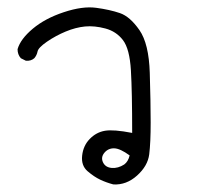

<svg xmlns="http://www.w3.org/2000/svg" viewBox="-20 -314 540 517"><path d="M285.2 182.6Q266.6 177.7 250 169.9Q233.4 162.1 215.8 147Q198.2 131.8 201.2 105Q204.1 78.1 221.7 60.1Q239.3 42 262.7 38.1Q286.1 34.2 335.9 43.9Q335.9 -66.4 332.5 -124.5Q329.1 -182.6 311 -206.1Q293 -229.5 263.7 -237.3Q234.4 -245.1 209 -242.7Q183.6 -240.2 156.7 -229Q129.9 -217.8 106.4 -201.7Q83 -185.5 81.1 -175.3Q79.1 -165 72.3 -157.2Q63.5 -149.4 49.8 -150.4L36.1 -157.2Q27.3 -167 27.3 -181.6Q35.2 -209 68.4 -236.8Q101.6 -264.6 151.9 -281.2Q202.1 -297.9 238.8 -293Q275.4 -288.1 302.7 -278.8Q330.1 -269.5 355.5 -232.9Q380.9 -196.3 383.3 -117.7Q385.7 -39.1 385.7 15.6Q385.7 70.3 381.8 101.6Q377.9 132.8 349.1 158.7Q320.3 184.6 285.2 182.6ZM314.5 128.9Q325.2 121.1 329.1 104.5Q303.7 85.9 287.6 85.4Q271.5 85 261.2 97.2Q251 109.4 257.3 123Q263.7 136.7 280.8 138.2Q297.9 139.6 314.5 128.9Z"/></svg>

Font: JasonHandwriting2
Style: Regular
Weight: 400
Version: Version 1.05.10